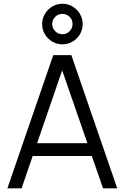

<svg xmlns="http://www.w3.org/2000/svg" viewBox="-20 -1018 674 1038"><path d="M317.3 -778.3Q287.8 -778.3 262.7 -793.1Q237.5 -807.8 222.6 -833Q207.7 -858.2 207.7 -888Q207.7 -917.5 222.6 -942.7Q237.5 -967.8 262.7 -982.8Q287.8 -997.7 317.3 -997.7Q347.2 -997.7 372.3 -982.8Q397.5 -967.8 412.2 -942.7Q427 -917.5 427 -888Q427 -858.2 412.2 -833Q397.5 -807.8 372.3 -793.1Q347.2 -778.3 317.3 -778.3ZM317.3 -833Q340.3 -833 356.3 -849.2Q372.3 -865.5 372.3 -888Q372.3 -911 356.3 -927Q340.3 -943 317.3 -943Q294.8 -943 278.6 -927Q262.3 -911 262.3 -888Q262.3 -865.5 278.6 -849.2Q294.8 -833 317.3 -833ZM20 0 268 -720H365.7L613.7 0H537L301.7 -679H330.3L96.7 0ZM130.7 -174.7V-243.7H502.7V-174.7Z"/></svg>

Font: Manrope
Style: Regular
Weight: 400
Designer: Mikhail Sharanda
Foundry: Mikhail Sharanda
Version: Version 4.503